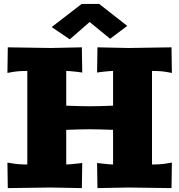

<svg xmlns="http://www.w3.org/2000/svg" viewBox="-20 -964 920 985"><path d="M398.9 -943.8H488.8L632.8 -831.1L544.9 -765.1L439.9 -851.1L337.9 -762.2L245.1 -825.2ZM859.9 -721.2 861.8 -589.8 837.9 -594.2Q806.6 -600.1 759.8 -600.1V-120.1Q806.6 -120.1 837.9 -126L861.8 -129.9L859.9 1L640.1 -2L480 1L478 -127.9L502 -125Q544.9 -120.1 560.1 -120.1V-297.9Q483.9 -300.8 439.9 -300.8Q396 -300.8 319.8 -297.9V-120.1Q335 -120.1 377.9 -125L401.9 -127.9L399.9 1L240.2 -2L20 1L18.1 -129.9L42 -126Q73.2 -120.1 120.1 -120.1V-600.1Q73.2 -600.1 42 -594.2L18.1 -589.8L20 -721.2L240.2 -717.8L399.9 -721.2L401.9 -591.8L377.9 -595.2Q335 -600.1 319.8 -600.1V-421.9Q396 -418.9 439.9 -418.9Q483.9 -418.9 560.1 -421.9V-600.1Q544.9 -600.1 502 -595.2L478 -591.8L480 -721.2L640.1 -717.8Z"/></svg>

Font: Zantroke
Style: Regular
Weight: 500
Foundry: gluk
Version: Version 0.36